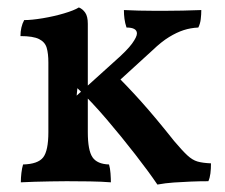

<svg xmlns="http://www.w3.org/2000/svg" viewBox="-20 -487 606 516"><path d="M36 3Q36 -9 37.5 -22Q39 -35 42 -45Q82 -46 96 -64Q110 -82 110 -132V-319Q110 -343 105.5 -358.5Q101 -374 85 -382Q69 -390 35 -390Q35 -402 37.5 -413Q40 -424 45 -433Q65 -433 95 -438Q125 -443 152 -451Q179 -459 192 -467Q202 -463 209 -453Q216 -443 216 -423V-132Q216 -83 228.5 -64.5Q241 -46 273 -45Q276 -35 277 -21Q278 -7 278 3Q253 1 221.5 0.5Q190 0 159 0Q138 0 115.5 0.5Q93 1 72.5 1.5Q52 2 36 3ZM403 9Q380 -25 343.5 -72Q307 -119 266.5 -166.5Q226 -214 188 -250L186 -230L289 -323Q322 -352 335 -370Q348 -388 348 -397Q348 -405 341 -409Q334 -413 320 -413Q316 -425 314.5 -436.5Q313 -448 313 -460Q333 -459 353 -458.5Q373 -458 392 -458Q411 -458 427 -458Q446 -458 470.5 -458.5Q495 -459 521 -460Q521 -448 519.5 -435.5Q518 -423 513 -413Q492 -412 473.5 -406Q455 -400 434.5 -387.5Q414 -375 390 -352L287 -258L282 -295Q321 -257 359.5 -214Q398 -171 448 -108Q470 -82 483.5 -69.5Q497 -57 510.5 -53Q524 -49 547 -48Q547 -33 545.5 -21Q544 -9 540 0Q516 0 492.5 1Q469 2 447 3.5Q425 5 403 9Z"/></svg>

Font: Vollkorn Medium
Style: Regular
Weight: 500
Designer: Friedrich Althausen
Foundry: Friedrich Althausen
Version: Version 5.000